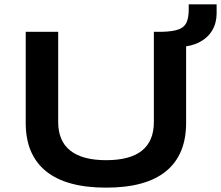

<svg xmlns="http://www.w3.org/2000/svg" viewBox="-20 -851 1014 881"><path d="M467 10Q284 10 191 -65.5Q98 -141 98 -287V-705H247V-291Q247 -204 302.5 -160Q358 -116 467 -116Q577 -116 631.5 -160Q686 -204 686 -291V-705H834V-287Q834 -141 742 -65.5Q650 10 467 10ZM804 -635 721 -688V-705Q769 -706 796.5 -715Q824 -724 835 -746Q846 -768 846 -808V-831H974V-790Q974 -746 954 -712Q934 -678 896 -658Q858 -638 804 -635Z"/></svg>

Font: Nunito Sans 10pt Expanded
Style: Bold
Weight: 700
Width: 7
Designer: Vernon Adams
Foundry: Vernon Adams
Version: Version 3.101;gftools[0.9.27]